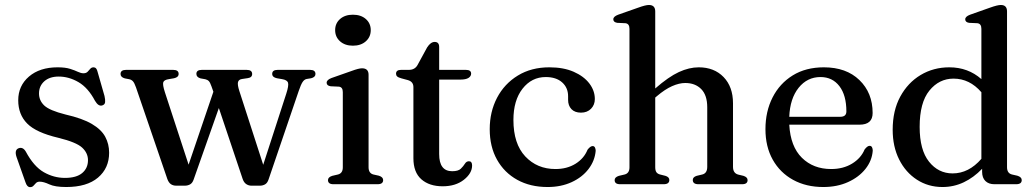

<svg xmlns="http://www.w3.org/2000/svg" viewBox="-20 -758 4259 790"><path d="M221.5 -443Q184 -443 162.2 -423.5Q140.5 -404 140.5 -373.5Q140.5 -344.5 162 -324Q183.5 -303.5 249 -287Q319 -271 358 -248Q397 -225 413 -195.2Q429 -165.5 429 -129.5Q429 -66 383.2 -27.2Q337.5 11.5 252.5 11.5Q206 11.5 182.8 0.5Q159.5 -10.5 143.5 -10.5Q133.5 -10.5 128 -4.8Q122.5 1 117.5 6.5Q112.5 12 103.5 12Q91.5 12 85 -7.5L48 -112Q38.5 -141 56.5 -148Q74 -154.5 86 -134.5Q119 -73 160.2 -49.5Q201.5 -26 247 -26Q294.5 -26 318.2 -46Q342 -66 342 -99Q342 -128.5 317.8 -150.8Q293.5 -173 220 -191Q128.5 -212.5 91.8 -249.8Q55 -287 55 -345.5Q55 -405 99.2 -443Q143.5 -481 217 -481Q248.5 -481 268.2 -474.8Q288 -468.5 300.5 -462.5Q313 -456.5 323.5 -456.5Q334.5 -456.5 340.5 -462.8Q346.5 -469 351.5 -475Q356.5 -481 365 -481Q377.5 -481 381.5 -462.5L410 -363Q413.5 -347.5 412.5 -337.8Q411.5 -328 401.5 -324.5Q385.5 -318.5 371 -343Q342.5 -397 303 -420Q263.5 -443 221.5 -443Z M740.5 6H705Q692.5 6 683.2 -0.2Q674 -6.5 668.5 -21.5L539.5 -398.5Q533 -417 527 -423.5Q521 -430 512 -432L493.5 -435.5Q476 -440.5 476 -453.5Q476 -470.5 498.5 -470.5H692.5Q715 -470.5 715 -454Q715 -440 696 -436L675.5 -432.5Q655 -429.5 651.8 -419.5Q648.5 -409.5 658.5 -378.5L756 -80.5L858 -380.5L850 -403Q844.5 -419 839 -424.5Q833.5 -430 824.5 -432L805 -435.5Q788 -440.5 788 -454Q788 -470.5 810.5 -470.5H995Q1017.5 -470.5 1017.5 -453.5Q1017.5 -439 999.5 -436.5L976 -433Q962 -431 959.2 -420Q956.5 -409 965 -383L1063 -80L1158 -373Q1168.5 -405.5 1165.2 -417.2Q1162 -429 1140 -432.5L1119.5 -436Q1100 -440 1100 -454Q1100 -470.5 1122.5 -470.5H1256Q1278 -470.5 1278 -453.5Q1278 -440.5 1260 -436L1241.5 -433Q1232 -431 1225 -420.5Q1218 -410 1209 -383.5L1085 -19.5Q1080 -4.5 1070.2 0.8Q1060.5 6 1049.5 6H1014.5Q1003 6 993.2 -0.5Q983.5 -7 978.5 -21.5L880.5 -313.5L776.5 -18.5Q771.5 -4.5 761.8 0.8Q752 6 740.5 6Z M1432 -570Q1399.5 -570 1379.2 -588Q1359 -606 1359 -634Q1359 -662 1379.2 -679.8Q1399.5 -697.5 1432 -697.5Q1465 -697.5 1485.2 -679.8Q1505.5 -662 1505.5 -634Q1505.5 -606 1485.2 -588Q1465 -570 1432 -570ZM1496.5 -450.5V-70Q1496.5 -45 1516.5 -40L1539 -35Q1556.5 -29.5 1556.5 -17Q1556.5 0 1533.5 0H1352Q1329.5 0 1329.5 -17Q1329.5 -29 1347 -34.5L1370.5 -40Q1390.5 -45 1390.5 -69.5V-379Q1390.5 -400 1374 -401.5L1340.5 -403Q1324 -405.5 1324 -417.5Q1324 -429.5 1344 -437L1426.5 -466Q1456 -477 1469.5 -477Q1496.5 -477 1496.5 -450.5Z M1658 -428.5 1632 -435.5Q1619 -439 1614.2 -443.5Q1609.5 -448 1609.5 -454.5Q1609.5 -470.5 1630 -470.5H1662Q1687 -470.5 1698 -490.5L1737.5 -563Q1752 -585.5 1768.5 -585.5Q1787 -585.5 1787 -564.5V-470.5H1897Q1918.5 -470.5 1918.5 -455Q1918.5 -444.5 1907.8 -437.5Q1897 -430.5 1874 -430.5H1787V-124Q1787 -53.5 1840.5 -53.5Q1865.5 -53.5 1876 -63.8Q1886.5 -74 1892.8 -84.2Q1899 -94.5 1909.5 -94.5Q1922.5 -94.5 1922.5 -77Q1922.5 -45 1888.5 -18.2Q1854.5 8.5 1801.5 8.5Q1746.5 8.5 1713.8 -20.2Q1681 -49 1681 -107V-399.5Q1681 -422 1658 -428.5Z M2427.5 -350.5Q2427.5 -326.5 2411.8 -310.5Q2396 -294.5 2370.5 -294.5Q2345 -294.5 2331.2 -309Q2317.5 -323.5 2317.5 -347V-362Q2317.5 -397 2293 -419Q2268.5 -441 2225.5 -441Q2167.5 -441 2130 -393Q2092.5 -345 2092.5 -264.5Q2092.5 -166.5 2141.2 -114.5Q2190 -62.5 2265.5 -62.5Q2313 -62.5 2348 -84.2Q2383 -106 2397.5 -142Q2409 -157 2418.5 -157Q2425 -157 2428 -151Q2431 -145 2431 -137.5Q2427.5 -96.5 2401.5 -62.5Q2375.5 -28.5 2332 -8.5Q2288.5 11.5 2233 11.5Q2162 11.5 2108.5 -18Q2055 -47.5 2025 -101Q1995 -154.5 1995 -226.5Q1995 -298 2025.2 -355.8Q2055.5 -413.5 2110.8 -447.2Q2166 -481 2240.5 -481Q2298.5 -481 2340.2 -462.8Q2382 -444.5 2404.8 -414.8Q2427.5 -385 2427.5 -350.5Z M2676 -711V-394Q2731 -442 2773.2 -461.5Q2815.5 -481 2855 -481Q2918.5 -481 2957.2 -441Q2996 -401 2996 -333V-71.5Q2996 -45 3018 -39.5L3039 -34.5Q3056 -29 3056 -17Q3056 0 3033.5 0H2854Q2830.5 0 2830.5 -17.5Q2830.5 -29.5 2846.5 -34.5L2869.5 -40Q2890 -45 2890 -71.5V-316.5Q2890 -366.5 2865.2 -391.5Q2840.5 -416.5 2799.5 -416.5Q2774.5 -416.5 2745.2 -403.5Q2716 -390.5 2683 -362.5L2676 -356.5V-70Q2676 -56 2681 -49.2Q2686 -42.5 2696 -40L2718 -34.5Q2734 -29.5 2734 -17.5Q2734 0 2710.5 0H2531.5Q2509 0 2509 -17Q2509 -29 2526.5 -34.5L2550 -40Q2570 -45 2570 -69.5V-639.5Q2570 -660.5 2553.5 -662.5L2520 -664Q2503.5 -666.5 2503.5 -678.5Q2503.5 -690 2523.5 -697.5L2606 -726.5Q2636 -737.5 2650 -737.5Q2676 -737.5 2676 -711Z M3570.5 -293Q3570.5 -245 3516.5 -245H3227.5Q3232.5 -155 3279.5 -108.8Q3326.5 -62.5 3400 -62.5Q3449.5 -62.5 3486 -84.8Q3522.5 -107 3537.5 -143Q3549 -158 3558 -158Q3565 -158 3568 -152Q3571 -146 3571 -138Q3568 -97 3541 -63Q3514 -29 3469.2 -8.8Q3424.5 11.5 3367.5 11.5Q3297 11.5 3243.2 -18Q3189.5 -47.5 3159.5 -101Q3129.5 -154.5 3129.5 -226.5Q3129.5 -299.5 3158.8 -357Q3188 -414.5 3241.8 -447.8Q3295.5 -481 3370 -481Q3462 -481 3516.2 -428.5Q3570.5 -376 3570.5 -293ZM3356 -441Q3301.5 -441 3266 -396.8Q3230.5 -352.5 3227.5 -277.5H3437.5Q3462.5 -277.5 3462.5 -299.5Q3462.5 -366 3433.8 -403.5Q3405 -441 3356 -441Z M3653 -224Q3653 -303 3684.2 -360.5Q3715.5 -418 3768.2 -449.5Q3821 -481 3886 -481Q3963 -481 4018 -432.5V-639.5Q4018 -660.5 4001.5 -662.5L3967.5 -664Q3951.5 -666.5 3951.5 -678.5Q3951.5 -690 3971.5 -697.5L4053.5 -726.5Q4084 -737.5 4098 -737.5Q4123.5 -737.5 4123.5 -711V-70Q4123.5 -45 4144 -40L4166 -35Q4184 -29.5 4184 -17Q4184 0 4161 0H4071.5Q4048 0 4034.5 -13.2Q4021 -26.5 4021 -51V-63.5Q3986.5 -27.5 3945.5 -8Q3904.5 11.5 3858 11.5Q3799 11.5 3752.5 -18.8Q3706 -49 3679.5 -102Q3653 -155 3653 -224ZM3764 -236Q3764 -141 3802.5 -92.8Q3841 -44.5 3899.5 -44.5Q3966 -44.5 4018 -104.5V-378.5Q3969.5 -434.5 3903.5 -434.5Q3844 -434.5 3804 -385.2Q3764 -336 3764 -236Z"/></svg>

Font: Fraunces 9pt S000
Style: Regular
Weight: 400
Version: Version 1.000; ttfautohint (v1.8.3)